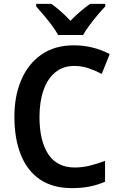

<svg xmlns="http://www.w3.org/2000/svg" viewBox="-20 -957 614 987"><path d="M362 -618Q304 -618 264 -585Q224 -552 203.5 -493Q183 -434 183 -356Q183 -233 228 -164.5Q273 -96 364 -96Q404 -96 442 -105.5Q480 -115 520 -130V-23Q481 -6 440.5 2Q400 10 350 10Q251 10 185.5 -34.5Q120 -79 87 -161.5Q54 -244 54 -357Q54 -464 89.5 -546.5Q125 -629 193 -676.5Q261 -724 360 -724Q458 -724 544 -679L503 -577Q471 -594 435.5 -606Q400 -618 362 -618ZM279 -777Q267 -799 247 -826Q227 -853 205 -879Q183 -905 166 -924V-937H244Q267 -921 292.5 -898.5Q318 -876 342 -850Q368 -877 393 -898Q418 -919 443 -937H521V-924Q504 -906 482 -880Q460 -854 439.5 -826.5Q419 -799 407 -777Z"/></svg>

Font: Noto Sans SemiCondensed SemiBold
Style: Regular
Weight: 600
Width: 4
Designer: Monotype Design Team
Foundry: Monotype Imaging Inc.
Version: Version 2.013; ttfautohint (v1.8.4.7-5d5b)